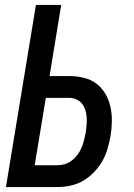

<svg xmlns="http://www.w3.org/2000/svg" viewBox="-20 -755 540 775"><path d="M4 0 125 -735H227L180 -448H259Q289 -448 318 -441Q347 -434 369 -417.5Q391 -401 405.5 -376Q420 -351 426 -323Q432 -295 431.5 -265Q431 -235 426 -205Q421 -179 413.5 -153Q406 -127 392 -103Q378 -79 358 -58.5Q338 -38 314 -24.5Q290 -11 263.5 -5.5Q237 0 211 0ZM210 -88Q226 -88 241.5 -92.5Q257 -97 270 -107Q283 -117 293 -130.5Q303 -144 309 -158.5Q315 -173 319 -188.5Q323 -204 326 -219Q328 -234 329.5 -250Q331 -266 330 -281Q329 -296 324.5 -310.5Q320 -325 311 -336.5Q302 -348 288 -354Q274 -360 259 -360H165L120 -88Z"/></svg>

Font: Iosevka Curly Semibold
Style: Italic
Weight: 600
Italic angle: -9°
Monospace: yes
Designer: Belleve Invis
Foundry: Belleve Invis
Version: Version 22.1.2; ttfautohint (v1.8.4)